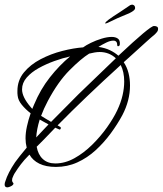

<svg xmlns="http://www.w3.org/2000/svg" viewBox="-25 -701 701 827"><path d="M7 106Q-5 106 -5 94Q-5 87 -2 80Q9 44 40 -2Q48 -13 60.5 -29Q73 -45 90 -65Q85 -85 85 -105Q85 -129 91 -156.5Q97 -184 107 -213Q85 -230 69 -249.5Q53 -269 51 -289Q50 -294 50 -299.5Q50 -305 50 -309Q50 -355 78 -389Q106 -423 150 -446Q194 -469 243 -481.5Q292 -494 333 -497Q345 -506 366.5 -516.5Q388 -527 412.5 -534.5Q437 -542 456 -542Q473 -542 483 -534.5Q493 -527 491 -509Q490 -503 485 -502Q480 -501 480 -507Q480 -526 463 -526Q450 -526 432.5 -517.5Q415 -509 399 -499Q427 -495 448 -485Q469 -475 485 -461Q621 -589 638 -589Q656 -589 656 -577Q656 -570 652.5 -565Q649 -560 642 -553Q626 -540 603 -519Q580 -498 549 -470L508 -433Q522 -412 528.5 -386.5Q535 -361 535 -333Q535 -268 502 -205Q481 -166 452 -126.5Q423 -87 387 -54Q351 -21 308 -1.5Q265 18 216 18Q173 18 144.5 4Q116 -10 102 -35L99 -32Q79 -12 65 6.5Q51 25 41 41Q36 48 33 55Q30 62 28 67Q27 70 27 75Q27 82 32 87Q33 88 33 91Q31 97 21.5 101.5Q12 106 7 106ZM195 -176 313 -295 474 -450Q445 -477 404 -477Q394 -477 382.5 -475Q371 -473 359 -470Q325 -449 275 -399Q225 -349 181 -266Q163 -232 152 -202Q163 -195 174 -188.5Q185 -182 195 -176ZM114 -232 122 -251Q149 -316 190 -368Q231 -420 277 -458Q245 -451 209 -438Q173 -425 141.5 -407.5Q110 -390 90 -367Q70 -344 70 -316Q70 -283 107 -240ZM213 3Q255 3 295.5 -19.5Q336 -42 372 -77.5Q408 -113 436 -152.5Q464 -192 480 -226Q496 -260 503 -291Q510 -322 510 -350Q510 -391 495 -421Q340 -280 223 -161Q226 -159 229 -157.5Q232 -156 235 -154Q237 -152 237 -150Q237 -147 235 -144.5Q233 -142 231 -143L213 -151L164 -100L133 -69Q139 -35 159.5 -16Q180 3 213 3ZM131 -109 163 -143 184 -165 146 -186Q133 -144 131 -109ZM428 -601Q429 -606 443 -616.5Q457 -627 493 -650L536 -679Q542 -681 545 -681Q557 -679 557 -666Q557 -658 541 -649Q531 -643 521 -639.5Q511 -636 496 -629Q481 -623 465 -615Q449 -607 438.5 -602.5Q428 -598 428 -601Z"/></svg>

Font: Grey Qo
Style: Regular
Weight: 400
Designer: Robert E. Leuschke
Foundry: Robert E. Leuschke
Version: Version 2.010